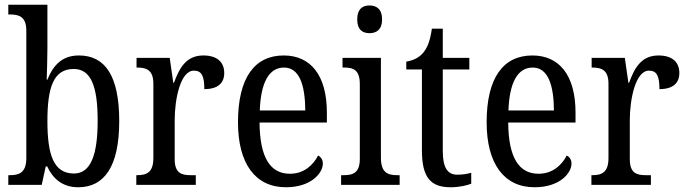

<svg xmlns="http://www.w3.org/2000/svg" viewBox="-20 -780 2898 810"><path d="M310 10C419 10 483 -76 483 -269C483 -461 423 -546 313 -546C243 -546 205 -506 180 -444H177C178 -472 180 -540 180 -575V-760H15V-719H22C60 -719 91 -710 91 -651V-113C91 -50 59 -41 22 -41H15V0H156L173 -78H179C203 -26 244 10 310 10ZM292 -48C206 -48 180 -127 180 -270C180 -414 207 -489 291 -489C363 -489 392 -418 392 -271C392 -127 363 -48 292 -48Z M555 0H806V-41H784C747 -41 717 -49 717 -108V-273C717 -362 741 -482 798 -482C831 -482 842 -459 842 -404C901 -404 926 -431 926 -472C926 -517 897 -546 838 -546C766 -546 737 -494 714 -431H711L696 -536H556V-495H559C596 -495 627 -486 627 -427V-113C627 -50 596 -41 558 -41H555Z M1186 10C1293 10 1342 -50 1342 -90C1342 -108 1332 -119 1322 -124C1301 -83 1262 -47 1203 -47C1121 -47 1076 -114 1075 -263H1359V-305C1359 -463 1290 -546 1177 -546C1054 -546 984 -452 984 -264C984 -90 1057 10 1186 10ZM1268 -314H1076C1080 -430 1114 -495 1178 -495C1243 -495 1267 -422 1268 -314Z M1539 -640C1568 -640 1592 -655 1592 -698C1592 -742 1568 -757 1539 -757C1509 -757 1487 -742 1487 -698C1487 -655 1509 -640 1539 -640ZM1419 0H1666V-41H1656C1615 -41 1587 -52 1587 -115V-536H1425V-495H1433C1472 -495 1498 -484 1498 -425V-110C1498 -51 1470 -41 1430 -41H1419Z M1881 10C1918 10 1951 2 1968 -5V-51C1949 -46 1932 -43 1909 -43C1868 -43 1848 -73 1848 -143V-487H1960V-536H1848V-659H1802C1794 -605 1783 -579 1765 -557C1747 -536 1723 -525 1694 -520V-487H1760V-145C1760 -30 1798 10 1881 10Z M2235 10C2342 10 2391 -50 2391 -90C2391 -108 2381 -119 2371 -124C2350 -83 2311 -47 2252 -47C2170 -47 2125 -114 2124 -263H2408V-305C2408 -463 2339 -546 2226 -546C2103 -546 2033 -452 2033 -264C2033 -90 2106 10 2235 10ZM2317 -314H2125C2129 -430 2163 -495 2227 -495C2292 -495 2316 -422 2317 -314Z M2475 0H2726V-41H2704C2667 -41 2637 -49 2637 -108V-273C2637 -362 2661 -482 2718 -482C2751 -482 2762 -459 2762 -404C2821 -404 2846 -431 2846 -472C2846 -517 2817 -546 2758 -546C2686 -546 2657 -494 2634 -431H2631L2616 -536H2476V-495H2479C2516 -495 2547 -486 2547 -427V-113C2547 -50 2516 -41 2478 -41H2475Z"/></svg>

Font: Noto Serif Lao Cond
Style: Regular
Weight: 400
Width: 3
Designer: Monotype Design Team
Foundry: Monotype Imaging Inc.
Version: Version 2.004